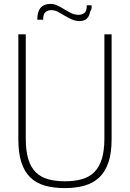

<svg xmlns="http://www.w3.org/2000/svg" viewBox="-20 -956 666 984"><path d="M313 8Q255 8 210.5 -4.5Q166 -17 135.5 -46.5Q105 -76 89.5 -124Q74 -172 74 -243V-780H112V-246Q112 -183 125 -140.5Q138 -98 163.5 -73Q189 -48 226.5 -37.5Q264 -27 313 -27Q361 -27 399 -37.5Q437 -48 462.5 -73Q488 -98 501.5 -140.5Q515 -183 515 -246V-780H552V-243Q552 -171 535.5 -123Q519 -75 488 -46Q457 -17 412.5 -4.5Q368 8 313 8ZM388 -848Q367 -848 348 -856.5Q329 -865 311.5 -875.5Q294 -886 277.5 -895Q261 -904 243 -904Q225 -904 213 -894Q201 -884 201 -855H171Q171 -897 188.5 -916.5Q206 -936 238 -936Q258 -936 276 -927Q294 -918 311 -907.5Q328 -897 345.5 -888.5Q363 -880 383 -880Q399 -880 412 -889Q425 -898 425 -929H449Q452 -905 442 -898Q435 -848 388 -848Z"/></svg>

Font: Tanohe Sans ExtraLight
Style: Regular
Weight: 250
Designer: Village Type and Design LLC & Cristiano Sobral
Foundry: Cooper Hewitt Smithsonian Design Museum
Version: Version 1.00;September 29, 2021;FontCreator 13.0.0.2655 64-b